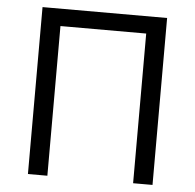

<svg xmlns="http://www.w3.org/2000/svg" viewBox="-51 -766 832 818"><g transform="rotate(5 364.5 -357.0)"><path d="M630.9 0H547.9V-640.1H181.2V0H98.1V-713.9H630.9Z"/></g></svg>

Font: f06252833
Style: Regular
Weight: 400
Foundry: Ascender Corporation
Version: Version 1.10